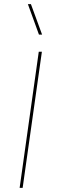

<svg xmlns="http://www.w3.org/2000/svg" viewBox="-20 -911 275 931"><path d="M183.1 -660.2 89.8 0H75.2L168 -660.2ZM115.2 -891.1H129.9L184.1 -743.2H168.9Z"/></svg>

Font: Human Sans Thin
Style: Italic
Weight: 100
Italic angle: -8°
Designer: Tim Radville
Foundry: Continuum
Version: Version 1.000;FEAKit 1.0